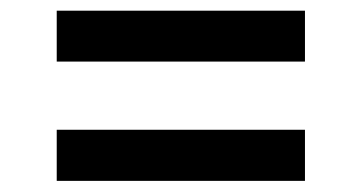

<svg xmlns="http://www.w3.org/2000/svg" viewBox="-20 -462 664 352"><path d="M84 -349.1V-442.4H539.1V-349.1ZM84 -130.4V-224.1H539.1V-130.4Z"/></svg>

Font: Inter Tight Medium
Style: Regular
Weight: 500
Designer: Rasmus Andersson
Foundry: rsms
Version: Version 3.004; ttfautohint (v1.8.4.7-5d5b)